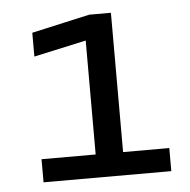

<svg xmlns="http://www.w3.org/2000/svg" viewBox="-40 -899 525 530"><g transform="rotate(-5 222.0 -634.0)"><path d="M286 -859V-444H210V-838L257 -799L65 -757V-823L226 -859ZM60 -473H414V-409H60Z"/></g></svg>

Font: Unbounded Light
Style: Regular
Weight: 300
Designer: Luke Prowse, Jean-Baptiste Morizot, Fátima Lázaro, Florian Runge
Foundry: NaN
Version: Version 1.700